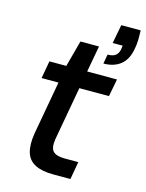

<svg xmlns="http://www.w3.org/2000/svg" viewBox="-114 -819 677 889"><g transform="rotate(15 224.5 -374.5)"><path d="M229 0Q175 0 142 -17Q109 -34 98.5 -70Q88 -106 97 -161L143 -417H62L77 -501H158L192 -627H281L258 -501H401L385 -417H243L197 -161Q190 -117 206 -101Q222 -85 261 -85H327L312 0ZM321 -556 329 -601Q354 -601 366.5 -610.5Q379 -620 383 -639L386 -659H338L355 -749H448Q449 -722 448.5 -702Q448 -682 444 -661Q435 -607 403 -581.5Q371 -556 321 -556Z"/></g></svg>

Font: DM Sans 17pt Medium
Style: Italic
Weight: 500
Italic angle: -10°
Version: Version 4.004;gftools[0.9.30]